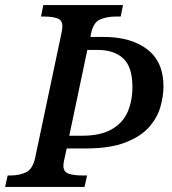

<svg xmlns="http://www.w3.org/2000/svg" viewBox="-41 -734 674 754"><path d="M-21 0 -11 -45H2Q34 -45 60.5 -57Q87 -69 97 -114L200 -602Q204 -620 204 -631Q204 -655 184 -662Q164 -669 133 -669H120L129 -714H442L433 -669H413Q379 -669 352 -657.5Q325 -646 316 -600L314 -589H365Q474 -589 537.5 -540Q601 -491 601 -395Q601 -357 589 -314.5Q577 -272 544.5 -235Q512 -198 451.5 -174.5Q391 -151 295 -151H221L212 -110Q208 -95 208 -83Q208 -59 228.5 -52Q249 -45 281 -45H301L291 0ZM281 -201Q354 -201 397.5 -226Q441 -251 460 -294Q479 -337 479 -393Q479 -471 443 -504.5Q407 -538 342 -538H302L231 -201Z"/></svg>

Font: Noto Serif Medium
Style: Italic
Weight: 500
Italic angle: -12°
Designer: Monotype Design Team
Foundry: Monotype Imaging Inc.
Version: Version 2.014; ttfautohint (v1.8.4.7-5d5b)